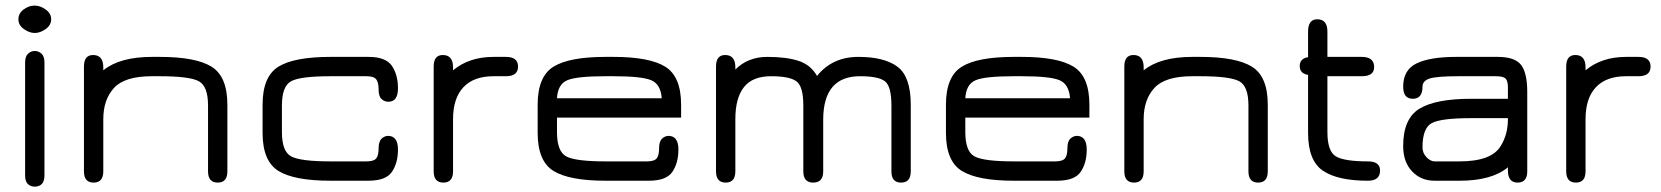

<svg xmlns="http://www.w3.org/2000/svg" viewBox="-20 -657 6038 698"><path d="M71.3 -429.7Q71.3 -452.1 82 -461.9Q92.8 -471.7 106.4 -471.7Q120.1 -471.7 130.9 -461.9Q141.6 -452.1 141.6 -429.7V-19.5Q141.6 21.5 105.5 21.5Q91.8 21.5 81.5 12.2Q71.3 2.9 71.3 -19.5ZM146 -551.3Q126 -537.1 106.4 -537.1Q86.9 -537.1 66.9 -551.3Q46.9 -565.4 46.9 -586.9Q46.9 -608.4 65.9 -622.6Q85 -636.7 105.5 -636.7Q126 -636.7 146 -622.6Q166 -608.4 166 -586.9Q166 -565.4 146 -551.3Z M532.2 -379.9Q433.6 -379.9 394.5 -337.4Q355.5 -294.9 355.5 -223.6V-34.2Q355.5 6.8 320.3 6.8Q285.2 6.8 285.2 -34.2V-415Q285.2 -457 318.4 -457Q355.5 -457 355.5 -412.1V-401.4Q416 -450.2 532.2 -450.2H560.5Q691.4 -450.2 749 -414.6Q806.6 -378.9 806.6 -276.4V-34.2Q806.6 6.8 771.5 6.8Q736.3 6.8 736.3 -34.2V-273.4Q736.3 -343.8 702.6 -361.8Q668.9 -379.9 560.5 -379.9Z M1319.3 0H1181.6Q1049.8 0 992.2 -35.6Q934.6 -71.3 934.6 -173.8V-276.4Q934.6 -378.9 992.2 -414.6Q1049.8 -450.2 1181.6 -450.2H1319.3Q1382.8 -450.2 1404.8 -417.5Q1426.8 -384.8 1426.8 -335.9Q1426.8 -287.1 1391.6 -287.1Q1377.9 -287.1 1367.2 -296.9Q1356.4 -306.6 1356.4 -332Q1356.4 -357.4 1347.7 -368.7Q1338.9 -379.9 1312.5 -379.9H1181.6Q1072.3 -379.9 1038.6 -361.8Q1004.9 -343.8 1004.9 -273.4V-176.8Q1004.9 -106.4 1038.6 -88.4Q1072.3 -70.3 1181.6 -70.3H1312.5Q1338.9 -70.3 1347.7 -81.1Q1356.4 -91.8 1356.4 -117.2Q1356.4 -142.6 1367.2 -152.8Q1377.9 -163.1 1391.6 -163.1Q1426.8 -162.1 1426.8 -113.3Q1426.8 -64.5 1404.8 -32.2Q1382.8 0 1319.3 0Z M1774.4 -379.9Q1702.1 -379.9 1664.6 -339.8Q1627 -299.8 1627 -223.6V-34.2Q1627 6.8 1591.8 6.8Q1556.6 6.8 1556.6 -34.2V-415Q1556.6 -457 1589.8 -457Q1627 -457 1627 -412.1V-401.4Q1685.5 -450.2 1774.4 -450.2H1819.3Q1863.3 -450.2 1863.3 -415Q1863.3 -379.9 1819.3 -379.9Z M2456.1 -276.4V-229.5H2004.9V-176.8Q2004.9 -106.4 2038.6 -88.4Q2072.3 -70.3 2181.6 -70.3H2332Q2358.4 -70.3 2367.2 -81.1Q2376 -91.8 2376 -117.2Q2376 -142.6 2386.7 -152.8Q2397.5 -163.1 2411.1 -163.1Q2446.3 -162.1 2446.3 -113.3Q2446.3 -64.5 2424.3 -32.2Q2402.3 0 2338.9 0H2181.6Q2049.8 0 1992.2 -35.6Q1934.6 -71.3 1934.6 -173.8V-276.4Q1934.6 -378.9 1992.2 -414.6Q2049.8 -450.2 2181.6 -450.2H2210Q2340.8 -450.2 2398.4 -414.6Q2456.1 -378.9 2456.1 -276.4ZM2210 -379.9H2181.6Q2076.2 -379.9 2042 -365.2Q2007.8 -350.6 2004.9 -299.8H2385.7Q2381.8 -351.6 2346.7 -365.7Q2311.5 -379.9 2210 -379.9Z M2653.3 -223.6V-34.2Q2653.3 6.8 2618.2 6.8Q2583 6.8 2583 -34.2V-415Q2583 -457 2616.2 -457Q2653.3 -457 2653.3 -412.1V-404.3Q2699.2 -450.2 2769.5 -450.2Q2839.8 -450.2 2883.8 -435.5Q2927.7 -420.9 2950.2 -380.9Q3005.9 -450.2 3100.6 -450.2Q3195.3 -450.2 3243.2 -414.1Q3291 -377.9 3291 -276.4V-34.2Q3291 6.8 3255.9 6.8Q3220.7 6.8 3220.7 -34.2V-273.4Q3220.7 -343.8 3196.8 -361.8Q3172.9 -379.9 3106.4 -379.9Q2973.6 -379.9 2972.7 -223.6V-34.2Q2972.7 6.8 2936.5 6.8Q2900.4 6.8 2900.4 -34.2V-273.4Q2900.4 -342.8 2875.5 -361.3Q2850.6 -379.9 2783.2 -379.9Q2715.8 -379.9 2684.6 -340.3Q2653.3 -300.8 2653.3 -223.6Z M3940.4 -276.4V-229.5H3489.3V-176.8Q3489.3 -106.4 3522.9 -88.4Q3556.6 -70.3 3666 -70.3H3816.4Q3842.8 -70.3 3851.6 -81.1Q3860.4 -91.8 3860.4 -117.2Q3860.4 -142.6 3871.1 -152.8Q3881.8 -163.1 3895.5 -163.1Q3930.7 -162.1 3930.7 -113.3Q3930.7 -64.5 3908.7 -32.2Q3886.7 0 3823.2 0H3666Q3534.2 0 3476.6 -35.6Q3418.9 -71.3 3418.9 -173.8V-276.4Q3418.9 -378.9 3476.6 -414.6Q3534.2 -450.2 3666 -450.2H3694.3Q3825.2 -450.2 3882.8 -414.6Q3940.4 -378.9 3940.4 -276.4ZM3694.3 -379.9H3666Q3560.5 -379.9 3526.4 -365.2Q3492.2 -350.6 3489.3 -299.8H3870.1Q3866.2 -351.6 3831.1 -365.7Q3795.9 -379.9 3694.3 -379.9Z M4314.5 -379.9Q4215.8 -379.9 4176.8 -337.4Q4137.7 -294.9 4137.7 -223.6V-34.2Q4137.7 6.8 4102.5 6.8Q4067.4 6.8 4067.4 -34.2V-415Q4067.4 -457 4100.6 -457Q4137.7 -457 4137.7 -412.1V-401.4Q4198.2 -450.2 4314.5 -450.2H4342.8Q4473.6 -450.2 4531.2 -414.6Q4588.9 -378.9 4588.9 -276.4V-34.2Q4588.9 6.8 4553.7 6.8Q4518.6 6.8 4518.6 -34.2V-273.4Q4518.6 -343.8 4484.9 -361.8Q4451.2 -379.9 4342.8 -379.9Z M4805.7 -176.8Q4805.7 -107.4 4835.9 -88.9Q4866.2 -70.3 4953.1 -70.3Q4997.1 -70.3 4997.1 -37.1Q4997.1 0 4953.1 0Q4842.8 0 4789.1 -36.6Q4735.4 -73.2 4735.4 -173.8V-384.8Q4705.1 -389.6 4705.1 -417Q4705.1 -444.3 4735.4 -449.2V-542Q4735.4 -586.9 4768.6 -586.9Q4805.7 -586.9 4805.7 -542V-450.2H4930.7Q4975.6 -450.2 4975.6 -413.1Q4975.6 -379.9 4930.7 -379.9H4805.7Z M5328.1 -297.9H5461.9V-338.9Q5461.9 -363.3 5453.1 -371.6Q5444.3 -379.9 5418 -379.9H5280.3Q5204.1 -379.9 5177.7 -371.6Q5151.4 -363.3 5151.4 -341.8Q5151.4 -297.9 5116.2 -297.9Q5081.1 -297.9 5081.1 -341.8Q5081.1 -403.3 5130.4 -426.8Q5179.7 -450.2 5273.4 -450.2H5424.8Q5487.3 -450.2 5509.8 -420.9Q5532.2 -391.6 5532.2 -323.2V-34.2Q5532.2 6.8 5497.1 6.8Q5461.9 6.8 5461.9 -37.1V-48.8Q5403.3 0 5286.1 0H5195.3Q5145.5 0 5113.3 -34.2Q5081.1 -68.4 5081.1 -126Q5081.1 -225.6 5140.1 -261.7Q5199.2 -297.9 5328.1 -297.9ZM5461.9 -227.5H5328.1Q5218.8 -227.5 5185.1 -209.5Q5151.4 -191.4 5151.4 -121.1Q5151.4 -100.6 5166 -85.4Q5180.7 -70.3 5195.3 -70.3H5286.1Q5402.3 -70.3 5435.5 -126Q5461.9 -168 5461.9 -223.6Q5461.9 -225.6 5461.9 -227.5Z M5891.6 -379.9Q5819.3 -379.9 5781.7 -339.8Q5744.1 -299.8 5744.1 -223.6V-34.2Q5744.1 6.8 5709 6.8Q5673.8 6.8 5673.8 -34.2V-415Q5673.8 -457 5707 -457Q5744.1 -457 5744.1 -412.1V-401.4Q5802.7 -450.2 5891.6 -450.2H5936.5Q5980.5 -450.2 5980.5 -415Q5980.5 -379.9 5936.5 -379.9Z"/></svg>

Font: Jura
Style: DemiBold
Weight: 600
Version: Version 2.5